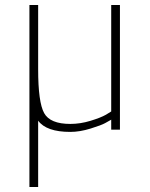

<svg xmlns="http://www.w3.org/2000/svg" viewBox="-20 -520 600 770"><path d="M426 -500H461V0H426V-40Q417 -35 402 -26.5Q387 -18 343.5 -4.5Q300 9 262 9Q166 9 133 -36V230H98V-500H133V-242Q133 -110 157 -66.5Q181 -23 262 -23Q302 -23 343 -35.5Q384 -48 405 -60L426 -73Z"/></svg>

Font: Titillium Web ExtraLight
Style: Regular
Weight: 275
Version: Version 1.002;PS 57.000;hotconv 1.0.70;makeotf.lib2.5.55311